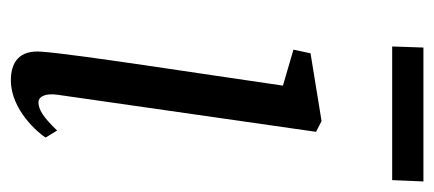

<svg xmlns="http://www.w3.org/2000/svg" viewBox="-245 -552 807 357"><g transform="rotate(90 158.5 -373.5)"><path d="M76.2 -48.3C72.3 -5.4 96.2 9.8 129.4 9.8C184.1 9.8 227.1 -41 235.8 -54.7L222.7 -76.2C198.2 -50.8 184.1 -41.5 169.9 -41.5C160.6 -41.5 152.8 -52.7 156.2 -77.1L225.1 -557.6L205.1 -567.9L79.1 -547.4L72.3 -515.6L139.2 -496.1C118.2 -350.1 80.6 -109.9 76.2 -48.3ZM66.4 -699.2H314.9L317.4 -757.3H68.4Z"/></g></svg>

Font: Merriweather
Style: Light Italic
Weight: 300
Italic angle: -7.5°
Designer: Eben Sorkin
Foundry: Eben Sorkin
Version: Version 1.001